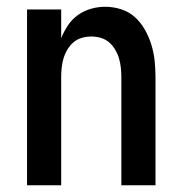

<svg xmlns="http://www.w3.org/2000/svg" viewBox="-20 -548 540 568"><path d="M60 0V-520H161V-435Q169 -455 181 -473Q193 -491 210.5 -503.5Q228 -516 249 -522Q270 -528 291 -528Q315 -528 338.5 -520.5Q362 -513 379.5 -497Q397 -481 409 -459.5Q421 -438 428 -415Q435 -392 437.5 -368Q440 -344 440 -320V0H339V-320Q339 -334 337.5 -348Q336 -362 332 -375.5Q328 -389 320.5 -401.5Q313 -414 302.5 -423Q292 -432 278 -436Q264 -440 250 -440Q236 -440 222 -436Q208 -432 197.5 -423Q187 -414 179.5 -401.5Q172 -389 168 -375.5Q164 -362 162.5 -348Q161 -334 161 -320V0Z"/></svg>

Font: Iosevka SS18 Semibold
Style: Regular
Weight: 600
Monospace: yes
Designer: Belleve Invis
Foundry: Belleve Invis
Version: Version 25.1.1; ttfautohint (v1.8.4)